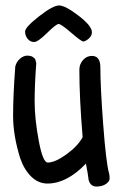

<svg xmlns="http://www.w3.org/2000/svg" viewBox="-20 -672 440 704"><path d="M317 -554Q317 -540 305 -530Q293 -520 285.5 -520Q278 -520 241 -552Q204 -584 195 -584Q186 -584 152.5 -551Q119 -518 105 -518Q91 -518 81.5 -529.5Q72 -541 72 -556.5Q72 -572 123 -612Q174 -652 196.5 -652Q219 -652 268 -614.5Q317 -577 317 -554ZM113 -440Q107 -362 107 -299.5Q107 -237 122 -156.5Q137 -76 155 -76Q182 -76 223.5 -106Q265 -136 283 -169Q271 -313 271 -416Q271 -437 284.5 -452Q298 -467 317 -467Q348 -467 348 -425Q348 -354 358.5 -214Q369 -74 380 -36Q382 -28 382 -17.5Q382 -7 368.5 2.5Q355 12 333.5 12Q312 12 305 -12Q303 -32 295 -72Q225 1 154 1Q121 1 95 -24Q69 -49 54 -92Q28 -175 28 -248Q28 -321 36 -428Q40 -445 53 -456.5Q66 -468 79.5 -468Q93 -468 100.5 -463Q108 -458 109.5 -454Q111 -450 113 -440Z"/></svg>

Font: Patrick Hand
Style: Regular
Weight: 400
Designer: Patrick Wagesreiter
Foundry: Patrick Wagesreiter
Version: Version 1.003;PS 001.003;hotconv 1.0.70;makeotf.lib2.5.58329